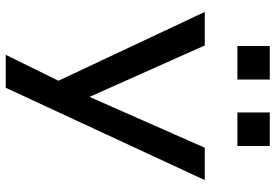

<svg xmlns="http://www.w3.org/2000/svg" viewBox="-162 -596 938 653"><g transform="rotate(90 306.5 -269.0)"><path d="M166 180 274 -40V43L20 -497H134L309 -105L482 -497H592L278 180ZM362 -608V-718H476V-608ZM136 -608V-718H250V-608Z"/></g></svg>

Font: Nunito Sans 7pt SemiExpanded Medium
Style: Regular
Weight: 500
Width: 6
Designer: Vernon Adams
Foundry: Vernon Adams
Version: Version 3.101;gftools[0.9.27]